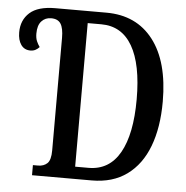

<svg xmlns="http://www.w3.org/2000/svg" viewBox="-51 -764 788 814"><g transform="rotate(5 342.5 -357.0)"><path d="M115 0V-43H137Q161 -43 176 -57Q191 -71 191 -112V-591Q191 -632 179 -651Q167 -670 138 -670Q113 -670 97 -652.5Q81 -635 81 -600Q81 -581 86.5 -568Q92 -555 100 -544Q93 -536 83.5 -531Q74 -526 62 -526Q36 -526 22 -546Q8 -566 8 -599Q8 -651 43 -682.5Q78 -714 152 -714H369Q497 -714 568.5 -621.5Q640 -529 640 -359Q640 -249 609.5 -168.5Q579 -88 518.5 -44Q458 0 369 0ZM351 -52Q439 -52 484 -131.5Q529 -211 529 -359Q529 -508 484 -585.5Q439 -663 352 -663H294V-52Z"/></g></svg>

Font: Noto Serif ExtraCondensed Medium
Style: Regular
Weight: 500
Width: 2
Designer: Monotype Design Team
Foundry: Monotype Imaging Inc.
Version: Version 2.015